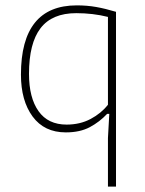

<svg xmlns="http://www.w3.org/2000/svg" viewBox="-20 -493 540 715"><path d="M382 21 387 -69H379Q351 -39 314.5 -19.5Q278 0 225 0Q145 0 101.5 -59Q58 -118 58 -215Q58 -473 266 -473Q304 -473 338 -467Q372 -461 412 -449V202H382ZM382 -103V-430Q326 -444 264 -444Q174 -444 131 -388Q88 -332 88 -218Q88 -129 123.5 -79Q159 -29 228 -29Q278 -29 317.5 -50Q357 -71 382 -103Z"/></svg>

Font: Athiti ExtraLight
Style: Regular
Weight: 250
Version: Version 1.032